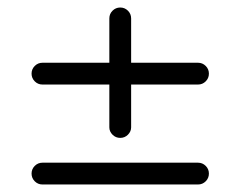

<svg xmlns="http://www.w3.org/2000/svg" viewBox="-20 -596 640 511"><path d="M93 -371Q81 -371 72.5 -379.5Q64 -388 64 -400Q64 -412 72.5 -420.5Q81 -429 93 -429H271V-547Q271 -559 279.5 -567.5Q288 -576 300 -576Q312 -576 320.5 -567.5Q329 -559 329 -547V-429H507Q519 -429 527.5 -420.5Q536 -412 536 -400Q536 -388 527.5 -379.5Q519 -371 507 -371H329V-257Q329 -246 320.5 -237.5Q312 -229 300 -229Q288 -229 279.5 -237.5Q271 -246 271 -257V-371ZM507 -163Q519 -163 527.5 -154.5Q536 -146 536 -134Q536 -122 527.5 -113.5Q519 -105 507 -105H93Q81 -105 72.5 -113.5Q64 -122 64 -134Q64 -146 72.5 -154.5Q81 -163 93 -163Z"/></svg>

Font: Tsukimi Rounded
Style: Regular
Weight: 400
Designer: Takashi Funayama
Foundry: Takashi Funayama
Version: Version 1.032; ttfautohint (v1.8.3)